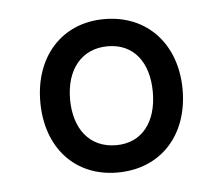

<svg xmlns="http://www.w3.org/2000/svg" viewBox="-34 -766 441 379"><g transform="rotate(-5 186.5 -577.0)"><path d="M185 -425C271 -425 327 -487 327 -577C327 -666 271 -729 185 -729C100 -729 45 -666 45 -577C45 -487 100 -425 185 -425ZM187 -479C134 -479 104 -519 104 -577C104 -637 136 -675 187 -675C238 -675 268 -637 268 -577C268 -519 239 -479 187 -479Z"/></g></svg>

Font: Noto Serif Bengali SemiCondensed
Style: Regular
Weight: 400
Width: 4
Designer: Juan Bruce, Universal Thirst, Indian Type Foundry and the Monotype Design Team.
Foundry: Monotype Imaging Inc.
Version: Version 2.003